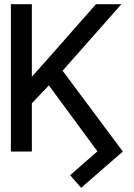

<svg xmlns="http://www.w3.org/2000/svg" viewBox="-20 -727 641 921"><path d="M132.8 -358.9 203.1 -437.5 440.4 -707H562.5L280.3 -387.7L569.3 0L369.1 173.8L316.4 113.3L447.3 -1L214.4 -317.4L132.8 -231.4V0H32.2V-707H132.8Z"/></svg>

Font: Pretendard Std
Style: Regular
Weight: 400
Designer: Base glyphs from Inter by Rasmus Andersson; Hangeul glyphs from Noto Sans CJK(Source Han Sans) by Jang Soo-young and Kan
Foundry: Kil Hyung-jin
Version: Version 1.309